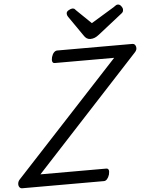

<svg xmlns="http://www.w3.org/2000/svg" viewBox="-131 -1195 984 1252"><g transform="rotate(-5 361.5 -569.5)"><path d="M-37 0Q-49 0 -55.5 -9.5Q-62 -19 -60.5 -33Q-59 -47 -49 -58L634 -795H245Q234 -795 230 -805Q226 -815 231 -835Q237 -855 247 -865Q257 -875 268 -875H760Q778 -875 783 -855Q788 -835 771 -818L89 -80H520Q531 -80 535 -70.5Q539 -61 534 -40Q528 -21 518.5 -10.5Q509 0 498 0ZM688 -1139Q700 -1139 709.5 -1127Q719 -1115 719 -1104Q719 -1094 716 -1089Q713 -1084 708 -1080L548 -954Q533 -942 519.5 -936.5Q506 -931 490 -931Q477 -931 466.5 -938Q456 -945 448 -958L358 -1088Q353 -1096 352 -1101Q351 -1106 351 -1110Q351 -1122 366 -1130.5Q381 -1139 390 -1139Q401 -1139 405.5 -1134Q410 -1129 416 -1123L509 -1033L659 -1124Q666 -1128 672.5 -1133.5Q679 -1139 688 -1139Z"/></g></svg>

Font: Playwrite DK Uloopet
Style: Regular
Weight: 400
Designer: Veronika Burian, José Scaglione
Foundry: TypeTogether
Version: Version 1.002